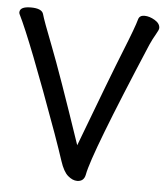

<svg xmlns="http://www.w3.org/2000/svg" viewBox="-53 -768 726 843"><g transform="rotate(5 310.0 -347.0)"><path d="M1 -688Q1 -714 50 -714Q99 -714 105.5 -689Q112 -664 156 -551.5Q200 -439 305 -129Q425 -448 469.5 -558.5Q514 -669 523 -703Q528 -721 550 -721Q572 -721 595.5 -707Q619 -693 619 -673Q619 -665 606.5 -644Q594 -623 582 -596Q370 -95 354 -4Q348 27 318 27Q298 27 277.5 9.5Q257 -8 242 -54Q227 -100 201 -173Q58 -569 3 -680Q1 -684 1 -688Z"/></g></svg>

Font: LXGW ZhenKai
Style: Regular
Weight: 400
Designer: LXGW / Fontworks Inc.
Foundry: LXGW / Fontworks Inc.
Version: Version 0.800;June 8, 2025